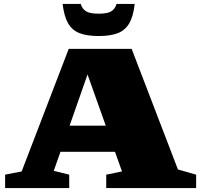

<svg xmlns="http://www.w3.org/2000/svg" viewBox="-20 -955 1020 975"><path d="M883.5 -94.5 976 -68V0H519.5V-68L599.5 -84.5L564 -184H287L253 -87.5L331.5 -68V0H6V-68L90 -84.5L329 -707H648.5ZM333.5 -317H517L424.5 -577ZM481 -885.5Q524 -885.5 543.8 -896.8Q563.5 -908 572 -935H664Q657 -871.5 636 -836Q615 -800.5 577.2 -786.2Q539.5 -772 481 -772Q423 -772 385 -786.2Q347 -800.5 326.2 -836Q305.5 -871.5 298 -935H390Q398.5 -908 418.5 -896.8Q438.5 -885.5 481 -885.5Z"/></svg>

Font: Newsreader Caption ExtraBold
Style: Regular
Weight: 800
Designer: Hugues Gentile
Foundry: Production Type
Version: Version 1.001